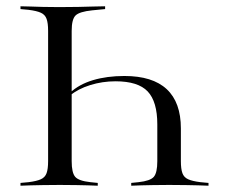

<svg xmlns="http://www.w3.org/2000/svg" viewBox="-20 -591 721 611"><path d="M375.8 -349.2Q465.3 -349.2 510.5 -307.3Q555.6 -265.3 555.6 -182.3V-78.2Q555.6 -53.2 560.5 -39.9Q565.3 -26.6 578.6 -20.6Q591.9 -14.5 617.7 -11.3L643.5 -8.9V0Q629 -0.8 610.9 -1.2Q592.7 -1.6 571.8 -2Q550.8 -2.4 526.6 -2.4H518.5H510.5Q487.1 -2.4 466.9 -2Q446.8 -1.6 429.4 -1.2Q412.1 -0.8 397.6 0V-8.9L421 -11.3Q458.1 -15.3 469.4 -28.2Q480.6 -41.1 480.6 -78.2V-195.2Q480.6 -267.7 450 -300Q419.4 -332.3 347.6 -332.3Q305.6 -332.3 266.9 -320.2Q228.2 -308.1 203.2 -287.1V-296Q231.5 -322.6 275.8 -335.9Q320.2 -349.2 375.8 -349.2ZM175.8 -568.5Q204.8 -568.5 229.4 -569Q254 -569.4 275.4 -570.2Q296.8 -571 314.5 -571V-562.1L273.4 -558.1Q233.1 -554 220.6 -541.9Q208.1 -529.8 208.1 -492.7V-78.2Q208.1 -41.1 219.4 -28.2Q230.6 -15.3 267.7 -11.3L291.1 -8.9V0Q276.6 -0.8 259.3 -1.2Q241.9 -1.6 222.2 -2Q202.4 -2.4 178.2 -2.4H170.2H162.1Q137.9 -2.4 116.9 -2Q96 -1.6 78.2 -1.2Q60.5 -0.8 45.2 0V-8.9L71 -11.3Q96.8 -14.5 110.1 -20.6Q123.4 -26.6 128.2 -39.9Q133.1 -53.2 133.1 -78.2V-492.7Q133.1 -517.7 128.2 -531Q123.4 -544.4 110.1 -550.4Q96.8 -556.5 71 -559.7L45.2 -562.1V-571Q60.5 -571 78.2 -570.2Q96 -569.4 116.9 -569Q137.9 -568.5 162.1 -568.5H170.2Z"/></svg>

Font: Playfair 144pt SemiExpanded Light
Style: Regular
Weight: 300
Width: 6
Designer: Claus Eggers Sørensen
Foundry: Claus Eggers Sørensen
Version: Version 2.203